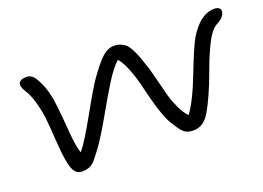

<svg xmlns="http://www.w3.org/2000/svg" viewBox="-73 -611 1073 782"><g transform="rotate(-20 463.5 -220.0)"><path d="M169.9 0Q146 0 134 -22.2Q122.1 -44.4 116.2 -100.1Q113.8 -120.1 110.6 -168.9Q107.4 -217.8 104.2 -249.5Q101.1 -281.2 90.3 -321.8Q79.6 -362.3 62 -389.2Q46.4 -414.1 54 -427Q61.5 -439.9 85.9 -439.9Q101.6 -439.9 112.8 -429.9Q124 -419.9 139.2 -386.2Q156.7 -348.1 163.3 -289.1Q169.9 -230 174.3 -169.7Q178.7 -109.4 189.9 -75.2Q218.3 -108.9 273.9 -209Q329.6 -309.1 351.1 -338.9Q390.6 -394.5 414.6 -415.8Q438.5 -437 464.8 -437Q481.4 -437 494.4 -431.4Q507.3 -425.8 516.6 -416.7Q525.9 -407.7 535.4 -388.2Q544.9 -368.7 551.8 -349.6Q558.6 -330.6 569.8 -295.9Q574.2 -281.2 584 -241.2Q593.8 -201.2 601.3 -173.8Q608.9 -146.5 623.3 -115.2Q637.7 -84 654.8 -67.9Q689.5 -114.3 729.5 -218Q769.5 -321.8 789.1 -356Q838.9 -439 900.9 -439Q913.6 -439 921.1 -432.9Q928.7 -426.8 926.8 -417Q922.4 -393.1 892.1 -377.9Q877.9 -370.6 864.5 -353.8Q851.1 -336.9 837.9 -309.8Q824.7 -282.7 816.2 -262.2Q807.6 -241.7 794.4 -205.8Q781.2 -169.9 775.9 -157.2Q737.3 -63.5 713.1 -32.7Q689 -2 651.9 -2Q625 -2 609.9 -16.4Q594.7 -30.8 569.8 -74.2Q555.7 -101.6 541.7 -148.7Q527.8 -195.8 518.8 -235.8Q509.8 -275.9 494.4 -316.7Q479 -357.4 460.9 -377.9Q432.6 -352.5 400.9 -301Q369.1 -249.5 329.8 -179.9Q290.5 -110.4 258.8 -65.9Q228.5 -24.9 218.8 -16.6Q200.7 0 169.9 0Z"/></g></svg>

Font: Shantell Sans Irregular Bouncy
Style: Italic
Weight: 300
Italic angle: -11.31°
Designer: Stephen Nixon, Anya Danilova, Shantell Martin
Foundry: Arrow Type
Version: Version 1.006;[9816181b4]